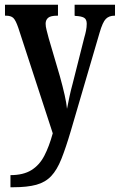

<svg xmlns="http://www.w3.org/2000/svg" viewBox="-20 -556 504 808"><path d="M24 181Q78 181 112 160Q146 139 166.5 99.5Q187 60 202 5L57 -439Q46 -471 36 -480.5Q26 -490 5 -490H1V-536H224V-490H221Q193 -490 182.5 -481Q172 -472 172 -456Q172 -445 176 -429.5Q180 -414 185 -395L232 -235Q244 -192 252 -156.5Q260 -121 262 -98Q267 -124 272.5 -150Q278 -176 286 -205L335 -399Q339 -412 342 -427Q345 -442 345 -456Q345 -475 333.5 -481.5Q322 -488 297 -489L294 -490V-536H464V-490H462Q439 -490 425.5 -476.5Q412 -463 399 -418L278 -5Q257 66 238.5 112.5Q220 159 195.5 185Q171 211 133 221.5Q95 232 36 232H24Z"/></svg>

Font: Noto Serif Bengali ExtraCondensed SemiBold
Style: Regular
Weight: 600
Width: 2
Designer: Juan Bruce, Universal Thirst, Indian Type Foundry and the Monotype Design Team.
Foundry: Monotype Imaging Inc.
Version: Version 2.003; ttfautohint (v1.8.4.7-5d5b)